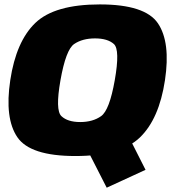

<svg xmlns="http://www.w3.org/2000/svg" viewBox="-20 -701 789 870"><path d="M463.5 149.5 639.5 68.5 536 -136 354.5 -64ZM321.5 6Q526.5 6 613.8 -78Q701 -162 727.5 -337.5Q753.5 -510 695.5 -595.5Q637.5 -681 432.5 -681Q227.5 -681 140.2 -597.2Q53 -513.5 26.5 -337.5Q0.5 -165 58.5 -79.5Q116.5 6 321.5 6ZM343.5 -148Q286.5 -148 258.2 -174.8Q230 -201.5 254 -337.5Q278.5 -476 316 -501.5Q353.5 -527 410.5 -527Q467.5 -527 496 -501.5Q524.5 -476 500 -337.5Q476 -201.5 438.2 -174.8Q400.5 -148 343.5 -148Z"/></svg>

Font: Anybody UltraCondensed Thin Black
Style: Italic
Weight: 900
Italic angle: -10°
Version: Version 1.111